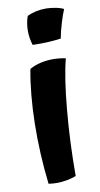

<svg xmlns="http://www.w3.org/2000/svg" viewBox="-87 -790 437 841"><g transform="rotate(-10 131.5 -369.5)"><path d="M182 -750Q206 -749 226 -745Q246 -741 259 -734Q250 -713 239 -677Q228 -641 222 -609Q194 -605 163 -603.5Q132 -602 96 -603Q91 -619 88.5 -635Q86 -651 86 -667Q86 -685 89 -702Q92 -719 97 -732Q116 -741 136.5 -745.5Q157 -750 182 -750ZM68 -501Q89 -513 115.5 -519.5Q142 -526 172 -526Q186 -526 200.5 -524.5Q215 -523 229 -520Q208 -440 195 -298Q182 -156 182 -5Q166 2 142.5 6.5Q119 11 94 11Q83 11 74.5 10Q66 9 59 8Q43 -129 45.5 -262Q48 -395 68 -501Z"/></g></svg>

Font: Atma SemiBold
Style: Regular
Weight: 600
Designer: Gregori Vincens, Jeremie Hornus, Riccardo Olocco, Yoann Minet.
Foundry: black foundry
Version: Version 1.102;PS 1.100;hotconv 1.0.86;makeotf.lib2.5.63406